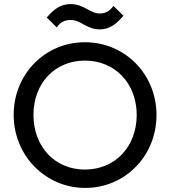

<svg xmlns="http://www.w3.org/2000/svg" viewBox="-20 -911 834 941"><path d="M398 10C594 10 747 -148 747 -347C747 -547 593 -704 396 -704C200 -704 47 -547 47 -348C47 -149 202 10 398 10ZM144 -348C144 -503 249 -614 396 -614C544 -614 650 -502 650 -348C650 -192 544 -80 396 -80C249 -80 144 -192 144 -348ZM209 -825 258 -777C276 -801 293 -813 327 -813C376 -813 405 -767 469 -767C518 -767 551 -794 585 -834L536 -882C518 -858 501 -845 468 -845C421 -845 392 -891 326 -891C276 -891 243 -865 209 -825Z"/></svg>

Font: MV Cash
Style: Regular
Weight: 400
Designer: Rodrigo Fuenzalida
Foundry: fragTYPE
Version: Version 1.100;Glyphs 3.1.2 (3151)